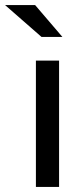

<svg xmlns="http://www.w3.org/2000/svg" viewBox="-71 -734 322 754"><path d="M0 0ZM161 -496V0H70V-496ZM67 -714 174 -589H92L-51 -714Z"/></svg>

Font: Rosa Sans
Style: Regular
Weight: 400
Designer: Pentagram / MCKL
Foundry: Pentagram / MCKL
Version: Version 1.005;September 16, 2019;FontCreator 11.5.0.2425 64-